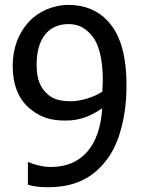

<svg xmlns="http://www.w3.org/2000/svg" viewBox="-20 -762 586 796"><path d="M32.7 -490.7C32.7 -405.3 59.1 -344.7 111.8 -305.2C154.8 -272.5 195.3 -262.2 252.4 -262.2C307.1 -262.2 351.1 -277.3 403.8 -313C394 -156.7 318.4 -69.8 191.4 -69.8C174.3 -69.8 157.2 -71.8 140.1 -76.2C122.6 -80.1 109.4 -84.5 100.6 -89.4H95.7V3.9C117.7 10.7 145.5 14.2 178.2 14.2C291 14.2 366.2 -24.4 424.3 -102.1C450.2 -136.7 470.2 -181.2 483.9 -234.9C497.6 -288.1 504.4 -345.7 504.4 -407.2C504.4 -536.1 477.5 -621.6 425.3 -676.3C385.7 -719.2 330.1 -741.7 263.7 -741.7C203.1 -741.7 141.6 -716.3 101.1 -673.3C57.6 -627 32.7 -563.5 32.7 -490.7ZM406.2 -428.2C406.2 -408.7 404.3 -387.7 404.3 -382.3C369.6 -358.9 314.9 -342.3 273.9 -342.3C234.9 -342.3 205.1 -348.6 181.6 -367.7C146.5 -396.5 131.8 -433.6 131.8 -494.6C131.8 -602.1 181.6 -662.1 263.2 -662.1C299.8 -662.1 327.1 -650.9 355 -621.1C389.2 -585 406.2 -520.5 406.2 -428.2Z"/></svg>

Font: SG Kara SemiBold
Style: Regular
Weight: 400
Designer: Damoon Khanjanzadeh
Version: Version 1.000